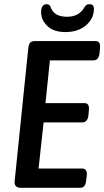

<svg xmlns="http://www.w3.org/2000/svg" viewBox="-20 -896 498 916"><path d="M80 0Q46 0 50 -33L115 -667Q117 -684 123.5 -692Q130 -700 148 -700H436Q461 -700 457 -666L455 -643Q451 -608 426 -608H218L197 -404H383Q408 -404 404 -370L402 -347Q398 -312 373 -312H188L164 -92H372Q397 -92 394 -58L391 -35Q388 0 363 0ZM292 -743Q236 -743 206 -772Q176 -801 176 -838Q176 -858 183.5 -867Q191 -876 203 -876Q217 -876 223 -859Q239 -816 300 -816Q357 -816 382 -860Q387 -868 392 -872Q397 -876 407 -876Q428 -876 428 -854Q428 -807 390 -775Q352 -743 292 -743Z"/></svg>

Font: Asap Condensed Condensed Medium
Style: Italic
Weight: 500
Width: 3
Italic angle: -6°
Designer: Pablo Cosgaya
Foundry: Omnibus-Type
Version: Version 3.001; ttfautohint (v1.8.4.7-5d5b)